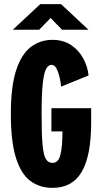

<svg xmlns="http://www.w3.org/2000/svg" viewBox="-20 -899 490 930"><path d="M234.5 11Q171.5 11 126.2 -23.2Q81 -57.5 56.8 -136Q32.5 -214.5 32.5 -348Q32.5 -481 58.5 -559.5Q84.5 -638 130 -672Q175.5 -706 233.5 -706Q286.5 -706 324 -681Q361.5 -656 383 -616.5Q404.5 -577 409 -533.5L276 -479.5Q275 -494.5 269.8 -519.8Q264.5 -545 254.8 -565Q245 -585 230 -585Q214 -585 203.2 -565Q192.5 -545 187 -493.5Q181.5 -442 181.5 -348Q181.5 -251 186 -199.5Q190.5 -148 202 -129Q213.5 -110 234.5 -110Q262.5 -110 272.5 -148.8Q282.5 -187.5 282.5 -262.5H229V-375H421.5V-304Q421.5 -145 376 -67Q330.5 11 234.5 11ZM42 -755 175 -879H275.5L408.5 -755H280.5L225 -812L170 -755Z"/></svg>

Font: Trispace Condensed
Style: Bold
Weight: 700
Width: 3
Designer: Tyler Finck
Foundry: Etcetera Type Company
Version: Version 1.210; ttfautohint (v1.8.3)